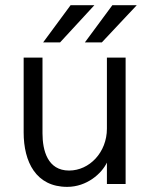

<svg xmlns="http://www.w3.org/2000/svg" viewBox="-20 -710 587 741"><path d="M146.5 -546.4H211.9L344.2 -689.9H252.4ZM307.6 -546.4H373L507.8 -689.9H413.6ZM239.3 11.2C315.4 11.2 372.6 -40.5 392.6 -82.5V0H464.8V-487.8H392.6V-213.4C392.6 -122.1 325.2 -51.8 246.6 -51.8C163.6 -51.8 144 -129.4 144 -195.8V-487.8H71.3V-198.7C71.3 -85.4 118.7 11.2 239.3 11.2Z"/></svg>

Font: HK Grotesk
Style: Regular
Weight: 400
Designer: Alfredo Marco Pradil and Stefan Peev
Foundry: Hanken Design Co.
Version: Version 1.045;PS 001.045;hotconv 1.0.88;makeotf.lib2.5.64775